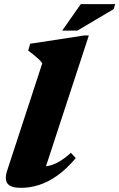

<svg xmlns="http://www.w3.org/2000/svg" viewBox="-20 -891 576 926"><path d="M184 -586Q176 -597 165.2 -607Q154.5 -617 142 -627Q129.5 -637 116 -647L125.5 -680L386.5 -720H408.5L184.5 -36.5L151 -87.5Q184.5 -85 211.8 -90.5Q239 -96 265.5 -111.5Q292 -127 322 -154L345.5 -128.5Q301 -76 256.8 -44.5Q212.5 -13 168.5 1Q124.5 15 81.5 15Q33 15 16.8 -5Q0.5 -25 14.5 -68ZM280 -743.5 369.5 -871H535.5L528 -847L353.5 -743.5Z"/></svg>

Font: Newsreader 16pt 16pt ExtraBold
Style: Italic
Weight: 800
Italic angle: -17°
Version: Version 1.003